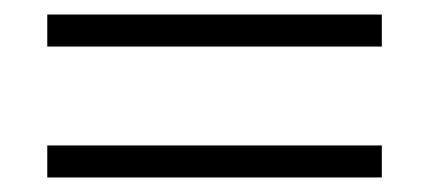

<svg xmlns="http://www.w3.org/2000/svg" viewBox="-20 -362 590 264"><path d="M45 -342H505V-298H45ZM45 -162H505V-118H45Z"/></svg>

Font: Ysabeau SC Semilight
Style: Regular
Weight: 300
Designer: Christian Thalmann (Catharsis Fonts)
Version: Version 0.003